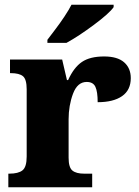

<svg xmlns="http://www.w3.org/2000/svg" viewBox="-20 -786 584 806"><path d="M15 -57H19Q57 -57 74.5 -71Q92 -85 92 -129V-411Q92 -453 76.5 -466Q61 -479 25 -479H22V-536H241L261 -450H266Q290 -503 324 -526Q358 -549 417 -549Q473 -549 501 -524.5Q529 -500 529 -458Q529 -408 492.5 -382.5Q456 -357 390 -357Q390 -401 380.5 -421.5Q371 -442 344 -442Q305 -442 286.5 -392.5Q268 -343 268 -285V-124Q268 -83 284 -70Q300 -57 333 -57H367V0H15ZM179 -619Q184 -626 207.5 -656.5Q231 -687 250.5 -716.5Q270 -746 280 -766H457V-756Q439 -730 374.5 -682Q310 -634 259 -606H179Z"/></svg>

Font: Noto Serif ExtraBold
Style: Regular
Weight: 800
Designer: Monotype Design Team
Foundry: Monotype Imaging Inc.
Version: Version 1.001